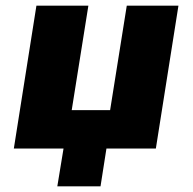

<svg xmlns="http://www.w3.org/2000/svg" viewBox="-20 -526 682 680"><path d="M183 134 205 0H29L109 -506H293L234 -136H370L429 -506H612L532 0H357L336 134Z"/></svg>

Font: Nunito Sans 7pt SemiCondensed Black
Style: Italic
Weight: 900
Width: 4
Italic angle: -9°
Designer: Vernon Adams
Foundry: Vernon Adams
Version: Version 3.101;gftools[0.9.27]